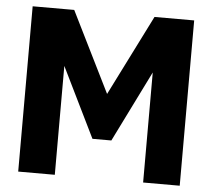

<svg xmlns="http://www.w3.org/2000/svg" viewBox="-51 -755 895 810"><g transform="rotate(5 397.0 -350.0)"><path d="M55 0V-700H231L400 -359L571 -700H739V0H584V-466L435 -165H355L210 -461V0Z"/></g></svg>

Font: Georama
Style: Bold
Weight: 700
Designer: Jean-Baptiste Levee
Foundry: Production Type
Version: Version 1.000